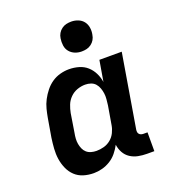

<svg xmlns="http://www.w3.org/2000/svg" viewBox="-137 -855 874 969"><g transform="rotate(-20 300.0 -371.0)"><path d="M202 8Q173 8 147 0Q121 -8 102 -26Q83 -44 72 -69Q61 -94 57 -121Q53 -148 55 -176.5Q57 -205 61 -233L78 -333Q82 -356 88 -379.5Q94 -403 105.5 -425Q117 -447 133 -467Q149 -487 169.5 -501Q190 -515 214 -521.5Q238 -528 261 -528Q289 -528 314.5 -520.5Q340 -513 358.5 -496.5Q377 -480 388.5 -457Q400 -434 404 -408L423 -520H543L477 -125Q476 -118 477 -112Q478 -106 482 -101.5Q486 -97 492 -95Q498 -93 504 -93H526V8H487Q463 8 440 3.5Q417 -1 398 -13.5Q379 -26 368 -46Q357 -66 354 -89Q343 -68 327.5 -49Q312 -30 291 -17Q270 -4 247 2Q224 8 202 8ZM253 -93Q273 -93 293 -98.5Q313 -104 329.5 -117.5Q346 -131 355.5 -150.5Q365 -170 368 -189L385 -289Q387 -305 388.5 -321Q390 -337 388 -352Q386 -367 381 -381Q376 -395 366.5 -406Q357 -417 342.5 -422Q328 -427 312 -427Q291 -427 269.5 -419.5Q248 -412 231.5 -395.5Q215 -379 207 -358.5Q199 -338 195 -317L179 -217Q176 -202 175 -187Q174 -172 176.5 -158Q179 -144 184.5 -131.5Q190 -119 200 -110Q210 -101 224 -97Q238 -93 253 -93ZM354 -590Q335 -590 318 -597Q301 -604 289.5 -618Q278 -632 275.5 -651Q273 -670 276 -689Q278 -703 285 -715Q292 -727 303.5 -735.5Q315 -744 328 -747Q341 -750 355 -750Q374 -750 391.5 -743Q409 -736 420 -722Q431 -708 434 -689Q437 -670 433 -651Q431 -637 424 -625Q417 -613 405.5 -604.5Q394 -596 381 -593Q368 -590 354 -590Z"/></g></svg>

Font: Iosevka HT Extended
Style: Bold Italic
Weight: 700
Width: 7
Italic angle: -9°
Monospace: yes
Designer: Belleve Invis
Foundry: Belleve Invis
Version: Version 32.3.0; ttfautohint (v1.8.4)